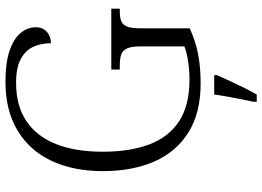

<svg xmlns="http://www.w3.org/2000/svg" viewBox="-152 -612 985 722"><g transform="rotate(-90 341.0 -251.5)"><path d="M388 10Q277 10 203.5 -36Q130 -82 94 -164.5Q58 -247 58 -358Q58 -469 97 -551.5Q136 -634 211.5 -679Q287 -724 394 -724Q466 -724 511 -708.5Q556 -693 577.5 -667Q599 -641 599 -610Q599 -583 581.5 -568Q564 -553 539 -553Q539 -590 525.5 -619.5Q512 -649 479.5 -666.5Q447 -684 390 -684Q304 -684 246.5 -645.5Q189 -607 160 -534.5Q131 -462 131 -358Q131 -256 158.5 -183Q186 -110 245.5 -71Q305 -32 402 -32Q436 -32 470 -37Q504 -42 527 -51V-217Q527 -251 519 -267.5Q511 -284 495.5 -289Q480 -294 457 -294H440V-326H669V-294H658Q636 -294 622 -288.5Q608 -283 601.5 -266.5Q595 -250 595 -215V-31Q549 -10 500 0Q451 10 388 10ZM319 208Q324 185 329 159.5Q334 134 338.5 109Q343 84 346 61H419V71Q410 92 397.5 119Q385 146 371.5 173Q358 200 346 221H319Z"/></g></svg>

Font: Noto Serif Thai Light
Style: Regular
Weight: 300
Version: Version 2.001